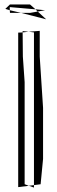

<svg xmlns="http://www.w3.org/2000/svg" viewBox="-20 -846 256 865"><path d="M133 -700V-12L163 -16L174 -130V-360L159 -591V-707L109 -703ZM62 -699V-3L110 -9L91 -16V-476L83 -591L82 -700ZM110 -9 133 -12V-1ZM82 -700V-706L109 -703ZM4 -806 24 -800V-813V-814L140 -804L115 -826H25ZM75 -788 188 -759 150 -794 116 -788ZM24 -800 75 -788H25ZM183 -800 150 -794 140 -804Z"/></svg>

Font: Quebrada
Style: Regular
Weight: 400
Designer: deFharo
Foundry: deFharo
Version: Version 1.034 2012